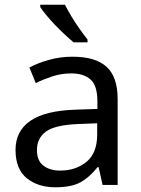

<svg xmlns="http://www.w3.org/2000/svg" viewBox="-20 -786 601 816"><path d="M288 -545Q386 -545 433 -502Q480 -459 480 -365V0H416L399 -76H395Q360 -32 321.5 -11Q283 10 215 10Q142 10 94 -28.5Q46 -67 46 -149Q46 -229 109 -272.5Q172 -316 303 -320L394 -323V-355Q394 -422 365 -448Q336 -474 283 -474Q241 -474 203 -461.5Q165 -449 132 -433L105 -499Q140 -518 188 -531.5Q236 -545 288 -545ZM314 -259Q214 -255 175.5 -227Q137 -199 137 -148Q137 -103 164.5 -82Q192 -61 235 -61Q303 -61 348 -98.5Q393 -136 393 -214V-262ZM256 -766Q267 -744 283.5 -716.5Q300 -689 318.5 -663Q337 -637 352 -618V-606H293Q276 -620 255 -639.5Q234 -659 213.5 -680.5Q193 -702 176.5 -722Q160 -742 151 -756V-766Z"/></svg>

Font: Noto Sans Ol Chiki
Style: Regular
Weight: 400
Designer: Monotype Design Team, Lewis McGuffie
Foundry: Monotype Imaging Inc.
Version: Version 2.003